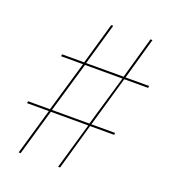

<svg xmlns="http://www.w3.org/2000/svg" viewBox="-132 -810 800 906"><g transform="rotate(20 268.5 -357.0)"><path d="M66 0H76L143 -232H331L264 0H274L340 -232H461L462 -242H343L416 -495H536L537 -505H419L478 -714H468L409 -505H221L281 -714H271L211 -505H100L99 -495H209L135 -242H25L24 -232H133ZM145 -242 219 -495H407L333 -242Z"/></g></svg>

Font: Noto Serif Display SemiCondensed SemiBold
Style: Italic
Weight: 600
Width: 4
Italic angle: -12°
Designer: Monotype Design Team
Foundry: Monotype Imaging Inc.
Version: Version 2.009